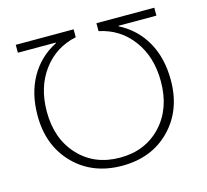

<svg xmlns="http://www.w3.org/2000/svg" viewBox="-106 -852 1063 984"><g transform="rotate(-15 425.5 -360.0)"><path d="M72 -350Q72 -467 120.5 -553Q169 -639 259 -685V-688H58V-730H365V-688Q255 -665 189 -576Q123 -487 123 -357Q123 -213 207 -123Q291 -33 426 -33Q560 -33 644 -122.5Q728 -212 728 -357Q728 -487 662 -576Q596 -665 486 -688V-730H793V-688H592V-685Q682 -639 730.5 -553Q779 -467 779 -350Q779 -191 681 -90.5Q583 10 426 10Q269 10 170.5 -90.5Q72 -191 72 -350Z"/></g></svg>

Font: M PLUS 1p Light
Style: Regular
Weight: 300
Version: Version 1.061